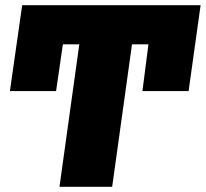

<svg xmlns="http://www.w3.org/2000/svg" viewBox="-20 -716 789 736"><path d="M208 0H410L486 -546H549L526 -367H703L749 -696H65L18 -367H195L221 -546H284Z"/></svg>

Font: Fira Sans Heavy
Style: Italic
Weight: 900
Italic angle: -8°
Designer: bBox Type GmbH & Carrois Corporate GbR & Edenspiekermann AG
Foundry: bBox Type GmbH & Carrois Corporate GbR & Edenspiekermann AG
Version: Version 4.301;PS 004.301;hotconv 1.0.88;makeotf.lib2.5.64775